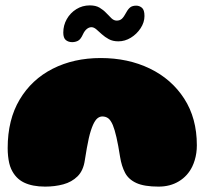

<svg xmlns="http://www.w3.org/2000/svg" viewBox="-20 -682 800 713"><path d="M147.5 11Q100.5 11 69 -4.2Q37.5 -19.5 21.5 -54.5Q17 -64.5 14.2 -76.5Q11.5 -88.5 10 -102.5Q8.5 -116.5 8.5 -132Q8.5 -237.5 53 -312.2Q97.5 -387 175.8 -426.8Q254 -466.5 354 -466.5Q455.5 -466.5 536.2 -427.5Q617 -388.5 664 -315.8Q711 -243 711 -142.5Q711 -127.5 709 -113.8Q707 -100 703.2 -87.5Q699.5 -75 694 -63.5Q677 -28.5 644.5 -8.8Q612 11 569 11Q516 11 486.8 -2.2Q457.5 -15.5 444.5 -40.2Q431.5 -65 426 -99Q422.5 -121 419.2 -139.2Q416 -157.5 412.5 -172Q409 -186.5 405.8 -197.8Q402.5 -209 399 -217.5Q391 -236 381.8 -242.8Q372.5 -249.5 360 -249.5Q350.5 -249.5 342 -242.8Q333.5 -236 325.5 -218.5Q321.5 -209.5 317.5 -197.2Q313.5 -185 309.8 -168.8Q306 -152.5 302.5 -132.2Q299 -112 295 -87Q289.5 -48.5 268 -27.2Q246.5 -6 215.2 2.5Q184 11 147.5 11ZM248 -525.5Q234 -525.5 224.5 -533.2Q215 -541 215 -561Q215 -588 228 -611Q241 -634 263.5 -648Q286 -662 313.5 -662Q335.5 -662 349.8 -653.5Q364 -645 374.5 -633.8Q385 -622.5 394 -614Q403 -605.5 413.5 -605.5Q425 -605.5 432.5 -612.2Q440 -619 449 -636Q456 -649 464 -655Q472 -661 486 -661Q497.5 -661 507 -653.2Q516.5 -645.5 516.5 -622.5Q516.5 -599 502.2 -577.2Q488 -555.5 466 -542Q444 -528.5 419.5 -528.5Q399 -528.5 384.2 -536.5Q369.5 -544.5 358.2 -554.8Q347 -565 337.8 -573Q328.5 -581 319.5 -581Q310.5 -581 302.2 -574.2Q294 -567.5 288 -554.5Q279.5 -535.5 269.5 -530.5Q259.5 -525.5 248 -525.5Z"/></svg>

Font: Gluten Black
Style: Regular
Weight: 900
Designer: Tyler Finck
Foundry: Etcetera Type Company
Version: Version 1.300